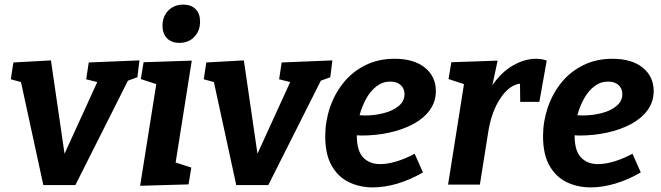

<svg xmlns="http://www.w3.org/2000/svg" viewBox="-20 -801 2866 833"><path d="M168 2 71 -445 27 -457 38 -530 201 -539 260 -134 402 -445 354 -457 365 -530 585 -539 576 -466 535 -451 307 2Z M588 5 658 -436 591 -458 603 -531 812 -538 742 -96 810 -74 798 -1ZM758 -615Q724 -615 704.5 -635Q685 -655 685 -689Q685 -730 710.5 -755.5Q736 -781 775 -781Q809 -781 828.5 -761.5Q848 -742 848 -707Q848 -667 823 -641Q798 -615 758 -615Z M1005 2 908 -445 864 -457 875 -530 1038 -539 1097 -134 1239 -445 1191 -457 1202 -530 1422 -539 1413 -466 1372 -451 1144 2Z M1598 12Q1540 12 1493 -11Q1446 -34 1418.5 -83Q1391 -132 1391 -210Q1391 -274 1411.5 -334.5Q1432 -395 1470.5 -442.5Q1509 -490 1565 -518Q1621 -546 1692 -546Q1776 -546 1823.5 -507.5Q1871 -469 1871 -406Q1871 -359 1844 -322.5Q1817 -286 1771.5 -262Q1726 -238 1668.5 -225.5Q1611 -213 1549 -213Q1538 -213 1528 -214V-213Q1528 -147 1555.5 -118Q1583 -89 1629 -89Q1661 -89 1699.5 -100.5Q1738 -112 1779 -134L1815 -53Q1760 -21 1704.5 -4.5Q1649 12 1598 12ZM1673 -447Q1640 -447 1613.5 -426.5Q1587 -406 1568.5 -372.5Q1550 -339 1540 -301Q1551 -300 1564 -300Q1605 -300 1644.5 -310Q1684 -320 1709.5 -341Q1735 -362 1735 -392Q1735 -417 1718.5 -432Q1702 -447 1673 -447Z M1924 0 1993 -436 1926 -458 1938 -531 2139 -538 2116 -431Q2155 -488 2205.5 -517Q2256 -546 2305 -546Q2332 -546 2352 -538L2320 -359H2237L2236 -438Q2189 -432 2150.5 -374Q2112 -316 2098 -227L2062 0Z M2543 12Q2485 12 2438 -11Q2391 -34 2363.5 -83Q2336 -132 2336 -210Q2336 -274 2356.5 -334.5Q2377 -395 2415.5 -442.5Q2454 -490 2510 -518Q2566 -546 2637 -546Q2721 -546 2768.5 -507.5Q2816 -469 2816 -406Q2816 -359 2789 -322.5Q2762 -286 2716.5 -262Q2671 -238 2613.5 -225.5Q2556 -213 2494 -213Q2483 -213 2473 -214V-213Q2473 -147 2500.5 -118Q2528 -89 2574 -89Q2606 -89 2644.5 -100.5Q2683 -112 2724 -134L2760 -53Q2705 -21 2649.5 -4.5Q2594 12 2543 12ZM2618 -447Q2585 -447 2558.5 -426.5Q2532 -406 2513.5 -372.5Q2495 -339 2485 -301Q2496 -300 2509 -300Q2550 -300 2589.5 -310Q2629 -320 2654.5 -341Q2680 -362 2680 -392Q2680 -417 2663.5 -432Q2647 -447 2618 -447Z"/></svg>

Font: Bitter
Style: Bold Italic
Weight: 700
Italic angle: -9°
Designer: Sol Matas, and Bitter project Authors
Foundry: Sol Matas
Version: Version 2.001